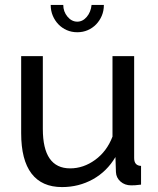

<svg xmlns="http://www.w3.org/2000/svg" viewBox="-20 -750 641 780"><path d="M232 10Q150 10 108 -45Q66 -100 66 -209V-522H154V-226Q154 -66 265 -66Q319 -66 366.5 -100.5Q414 -135 437 -195V-522H525V-108Q525 -77 553 -76V0Q538 2 529.5 2.5Q521 3 513 3Q487 3 469.5 -12.5Q452 -28 451 -51L449 -112Q414 -53 357 -21.5Q300 10 232 10ZM294 -662Q316 -662 332.5 -681.5Q349 -701 352 -730H402Q402 -706 393.5 -686Q385 -666 370.5 -651Q356 -636 336.5 -627.5Q317 -619 294 -619Q271 -619 251.5 -627.5Q232 -636 217.5 -651Q203 -666 194.5 -686Q186 -706 186 -730H237Q237 -703 254 -682.5Q271 -662 294 -662Z"/></svg>

Font: Raleway Medium Alt1
Style: Regular
Weight: 500
Designer: Matt McInerney, Pablo Impallari, Rodrigo Fuenzalida
Foundry: Matt McInerney, Pablo Impallari, Rodrigo Fuenzalida
Version: Version 3.000g; ttfautohint (v1.5) -l 8 -r 28 -G 28 -x 14 -D